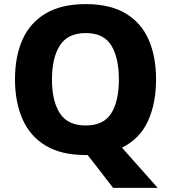

<svg xmlns="http://www.w3.org/2000/svg" viewBox="-20 -745 834 935"><path d="M740 -358Q740 -242 700.5 -155.5Q661 -69 574 -26L748 170H531L407 10Q405 10 401.5 10Q398 10 397 10Q278 10 202 -36Q126 -82 89.5 -165Q53 -248 53 -359Q53 -470 89.5 -552Q126 -634 202.5 -679.5Q279 -725 398 -725Q516 -725 592 -679.5Q668 -634 704 -551.5Q740 -469 740 -358ZM233 -358Q233 -253 271.5 -193.5Q310 -134 397 -134Q485 -134 522 -193.5Q559 -253 559 -358Q559 -463 522 -523.5Q485 -584 398 -584Q310 -584 271.5 -523.5Q233 -463 233 -358Z"/></svg>

Font: Noto Sans Khmer UI ExtraBold
Style: Regular
Weight: 800
Designer: Danh Hong and the Monotype Design Team
Foundry: Monotype Imaging Inc.
Version: Version 2.002; ttfautohint (v1.8.4.7-5d5b)